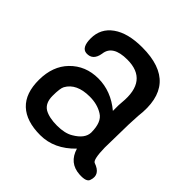

<svg xmlns="http://www.w3.org/2000/svg" viewBox="-128 -516 619 619"><g transform="rotate(45 181.5 -206.5)"><path d="M323 10Q273 7 258 -43Q207 10 143.5 10Q80 10 47 -21Q14 -52 14.5 -114Q15 -176 51 -213Q89 -252 147 -252Q205 -252 254 -211V-237L255 -251Q266 -361 170 -361Q104 -361 99 -317Q93 -280 62 -282Q38 -284 38 -326Q38 -371 74.5 -397Q111 -423 176 -423Q344 -423 323 -257Q322 -237 321 -217Q320 -137 319 -109Q320 -56 331 -51Q372 -37 360 -3Q356 12 323 10ZM169 -191Q109 -191 88 -153Q82 -142 82 -108Q82 -75 103 -62Q124 -50 160 -50Q196 -50 217 -63Q253 -84 254 -112Q254 -160 229 -175Q204 -191 169 -191Z"/></g></svg>

Font: Scratch Savers
Style: Book
Weight: 400
Designer: Pablo Impallari, Rodrigo Fuenzalida, Brenda Gallo
Foundry: Pablo Impallari, Rodrigo Fuenzalida, Brenda Gallo
Version: Version 4.0b1